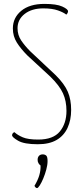

<svg xmlns="http://www.w3.org/2000/svg" viewBox="-20 -730 423 985"><path d="M174 10Q104 10 73 -8Q42 -26 42 -36Q42 -41 45 -45.5Q48 -50 54 -52Q70 -37 97 -25.5Q124 -14 176 -14Q253 -14 287 -55.5Q321 -97 321 -161Q321 -212 303 -251.5Q285 -291 238 -337L121 -445Q87 -479 66.5 -511.5Q46 -544 46 -584Q46 -639 89 -674.5Q132 -710 208 -710Q270 -710 299.5 -696.5Q329 -683 329 -672Q329 -668 326.5 -663Q324 -658 320 -655Q307 -666 277.5 -676.5Q248 -687 202 -687Q143 -687 106.5 -658.5Q70 -630 70 -585Q70 -550 89 -522Q108 -494 135 -467L266 -344Q311 -299 328 -259Q345 -219 345 -166Q345 -114 326.5 -74Q308 -34 270.5 -12Q233 10 174 10ZM170 235Q166 235 162 231Q158 227 157 223Q174 195 181.5 169.5Q189 144 188 119Q182 115 177.5 107.5Q173 100 173 90Q173 77 180 69.5Q187 62 199 62Q210 62 217 68Q224 74 224 96Q224 116 217.5 140Q211 164 202 185.5Q193 207 184 221Q175 235 170 235Z"/></svg>

Font: Yanone Kaffeesatz ExtraLight
Style: Regular
Weight: 200
Designer: Yanone (Cyrillic: Daniel Pouzeot, Huerta Tipografica, and Cyreal)
Foundry: Yanone
Version: Version 2.003